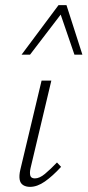

<svg xmlns="http://www.w3.org/2000/svg" viewBox="-20 -724 341 748"><path d="M97 4Q81 4 70 -3Q59 -10 56.5 -25Q54 -40 59 -62L142 -410H180L99 -69Q95 -51 98 -40Q101 -29 116 -29Q134 -29 155 -46.5Q176 -64 202 -91L218 -74Q185 -38 155 -17Q125 4 97 4ZM64 -511 208 -704H239L227 -681L97 -511ZM270 -511 212 -680 208 -704H239L301 -511Z"/></svg>

Font: Ysabeau Infant ExtraLight
Style: Italic
Weight: 250
Italic angle: -12°
Designer: Christian Thalmann (Catharsis Fonts)
Version: Version 2.001;gftools[0.9.30]; featfreeze: ss01,ss02,lnum